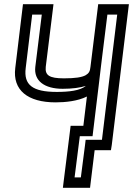

<svg xmlns="http://www.w3.org/2000/svg" viewBox="-20 -694 637 919"><path d="M396 -232 379 -92H343H318L315 -67L284 180L281 205H306H386H411L414 180L433 25H486H511L515 0L594 -649L597 -674H572H475H450L447 -649L413 -374C411 -352 405 -343 390 -334C372 -324 340 -319 286 -319C215 -319 195 -334 199 -374L233 -649L236 -674H211H115H90L87 -649L53 -368C40 -263 112 -204 246 -204C293 -204 352 -210 396 -232ZM463 -374 469 -423 494 -624H541L468 -25H415H390L387 0L367 155H337L362 -42H398H423L426 -67L454 -298L463 -374ZM391 -283C364 -260 309 -254 252 -254C135 -254 93 -288 103 -368L134 -624H180L149 -374C141 -307 193 -269 280 -269C325 -269 364 -274 391 -283Z"/></svg>

Font: Gamestation Display Outline
Style: Italic
Weight: 400
Designer: Jonas Hecksher
Foundry: Jonas Hecksher, Playtypeª, e-types AS
Version: Version 1.003